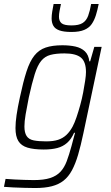

<svg xmlns="http://www.w3.org/2000/svg" viewBox="-42 -746 557 967"><path d="M135 201Q109 201 80.5 200Q52 199 25 198Q-2 197 -22 195L-14 155Q8 157 32 158Q56 159 81 160Q106 161 128 161Q179 161 211 150.5Q243 140 262.5 119Q282 98 294 66Q306 34 318 -10Q322 -25 327 -44Q332 -63 336 -77H331Q317 -45 296 -26.5Q275 -8 246.5 -0.5Q218 7 178 7Q128 7 96.5 -2.5Q65 -12 50.5 -35.5Q36 -59 36 -101Q36 -129 41.5 -167Q47 -205 58 -255Q75 -335 91.5 -386Q108 -437 131 -466Q154 -495 188 -506.5Q222 -518 272 -518Q309 -518 338 -511.5Q367 -505 385.5 -487.5Q404 -470 408 -437H412L433 -510H470L378 -75Q365 -13 351.5 33Q338 79 320.5 111.5Q303 144 278.5 163.5Q254 183 219 192Q184 201 135 201ZM190 -34Q227 -34 251 -42Q275 -50 292.5 -66.5Q310 -83 324 -109Q334 -128 343.5 -156Q353 -184 362 -216.5Q371 -249 377 -281Q383 -313 387 -340Q391 -367 391 -383Q391 -435 365.5 -456Q340 -477 283 -477Q240 -477 212 -469.5Q184 -462 165.5 -439.5Q147 -417 133 -372.5Q119 -328 103 -255Q93 -205 87 -169.5Q81 -134 81 -109Q81 -78 92 -61Q103 -44 127.5 -39Q152 -34 190 -34ZM318 -585Q279 -585 257 -593Q235 -601 226.5 -616.5Q218 -632 218 -653Q218 -669 221 -687.5Q224 -706 228 -726H265Q261 -707 258 -691Q255 -675 255 -662Q255 -640 268 -629Q281 -618 318 -618Q355 -618 374 -630Q393 -642 402 -666.5Q411 -691 417 -726H455Q449 -695 441 -669.5Q433 -644 420 -625Q407 -606 382.5 -595.5Q358 -585 318 -585Z"/></svg>

Font: Saira SemiCondensed ExtraLight
Style: Italic
Weight: 250
Width: 4
Italic angle: -12°
Designer: Hector Gatti with collaboration of the Omnibus-Type team
Foundry: Omnibus-Type
Version: Version 1.101